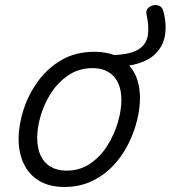

<svg xmlns="http://www.w3.org/2000/svg" viewBox="-20 -725 679 764"><path d="M236 19Q177 19 136 -5.5Q95 -30 74.5 -73.5Q54 -117 54 -172Q54 -226 73 -286.5Q92 -347 130 -400Q168 -453 224.5 -486Q281 -519 357 -519Q379 -519 398.5 -515.5Q418 -512 435 -506Q500 -509 531 -528.5Q562 -548 568 -583Q574 -618 563 -668Q560 -682 567.5 -691Q575 -700 588 -703.5Q601 -707 613 -702Q625 -697 629 -684Q644 -631 636.5 -585Q629 -539 595 -507.5Q561 -476 494 -464Q516 -440 526.5 -407Q537 -374 537 -335Q537 -294 525.5 -246.5Q514 -199 490.5 -152Q467 -105 431 -66.5Q395 -28 346 -4.5Q297 19 236 19ZM244 -46Q298 -46 339 -74Q380 -102 407.5 -146Q435 -190 449 -238Q463 -286 463 -328Q463 -368 449.5 -396Q436 -424 410.5 -439Q385 -454 349 -454Q295 -454 253.5 -426.5Q212 -399 184 -356Q156 -313 142 -265Q128 -217 128 -177Q128 -136 141.5 -106.5Q155 -77 181.5 -61.5Q208 -46 244 -46Z"/></svg>

Font: Playwrite CO Light
Style: Regular
Weight: 300
Version: Version 1.002